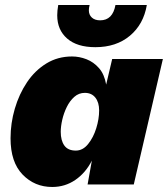

<svg xmlns="http://www.w3.org/2000/svg" viewBox="-20 -735 669 765"><path d="M188 10Q118 10 70 -39.5Q22 -89 22 -184Q22 -244 39 -302Q56 -360 87.5 -407Q119 -454 164.5 -482Q210 -510 267 -510Q296 -510 324.5 -499Q353 -488 374.5 -463.5Q396 -439 403 -398L427 -500H629L513 0H329L346 -95Q321 -46 280 -18Q239 10 188 10ZM282 -135Q310 -135 331 -161Q352 -187 363.5 -224Q375 -261 375 -295Q375 -327 360 -346Q345 -365 318 -365Q294 -365 276 -349Q258 -333 246 -308.5Q234 -284 228 -257.5Q222 -231 222 -210Q222 -175 236.5 -155Q251 -135 282 -135ZM565 -715Q552 -638 497.5 -592.5Q443 -547 360 -547Q287 -547 247.5 -581.5Q208 -616 208 -674Q208 -692 212 -715H337Q334 -703 334 -694Q334 -676 346 -665Q358 -654 379 -654Q429 -654 440 -715Z"/></svg>

Font: Work Sans ExtraBold
Style: Italic
Weight: 800
Italic angle: -13°
Designer: Wei Huang
Foundry: Wei Huang
Version: Version 2.012; ttfautohint (v1.8.3)